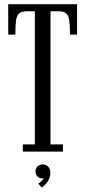

<svg xmlns="http://www.w3.org/2000/svg" viewBox="-20 -720 405 912"><path d="M88.5 0V-34H145.5V-666.5H109Q83.5 -666.5 71.5 -656.8Q59.5 -647 56.2 -623Q53 -599 53 -555.5H19V-700H346V-555.5H312.5Q312.5 -599 309 -623Q305.5 -647 293.8 -656.8Q282 -666.5 256 -666.5H220V-34H279V0ZM178.5 171.5 161.5 152Q166.5 149.5 176 141.2Q185.5 133 187 126Q186 127.5 181.5 127.5Q167.5 127.5 158 117.8Q148.5 108 148.5 94Q148.5 80 158.5 70.5Q168.5 61 182 61Q198.5 61 208.8 71.5Q219 82 219 100.5Q219 118.5 212.2 132.2Q205.5 146 195.8 155.8Q186 165.5 178.5 171.5Z"/></svg>

Font: Imbue Thin 10pt
Style: Regular
Weight: 400
Version: Version 1.102